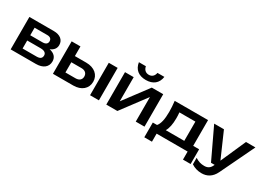

<svg xmlns="http://www.w3.org/2000/svg" viewBox="-5 -1767 4018 2911"><g transform="rotate(30 2004.0 -312.0)"><path d="M493 0C617 0 692 -60 692 -158C692 -231 647 -279 562 -298C622 -322 657 -365 657 -425C657 -513 589 -568 480 -568H51V0ZM201 -242H436C507 -242 537 -213 537 -173C537 -128 510 -102 448 -102H201ZM201 -466H422C478 -466 501 -439 501 -400C501 -360 474 -334 415 -334H201Z M1147 0C1287 0 1381 -79 1381 -200C1381 -319 1287 -399 1145 -399H945V-568H791V0ZM1441 0H1596V-568H1441ZM945 -291H1122C1186 -291 1224 -257 1224 -201C1224 -146 1186 -112 1122 -112H945Z M1919 0 2241 -430V0H2394V-568H2194L1877 -145V-568H1725V0ZM2056 -622C2181 -622 2261 -686 2278 -804H2157C2146 -746 2110 -713 2056 -713C2002 -713 1965 -746 1954 -804H1832C1850 -686 1929 -622 2056 -622Z M2595 -568C2603 -503 2607 -439 2607 -381C2607 -250 2587 -164 2546 -117H2472V141H2606V0H3149V141H3283V-117H3179V-568ZM2749 -351C2749 -381 2748 -415 2744 -452H3024V-115H2700C2732 -167 2749 -248 2749 -351Z M3495 180C3586 180 3669 139 3721 30L4008 -568H3843L3649 -129L3457 -568H3286L3541 -30H3605L3600 -20C3573 42 3530 63 3475 63C3415 63 3370 49 3315 14V127C3366 161 3422 180 3495 180Z"/></g></svg>

Font: Bounded Med
Style: Regular
Weight: 500
Designer: Vlad Churkin
Version: Version 3.0